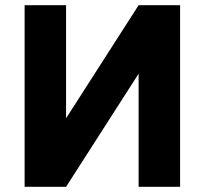

<svg xmlns="http://www.w3.org/2000/svg" viewBox="-20 -722 790 741"><path d="M515 -436V-1H675V-702H515L236 -267H235V-702H75V-1H235L514 -436Z"/></svg>

Font: Hussar
Style: BoldWeb
Weight: 700
Foundry: Cannot Into Space Fonts
Version: Version 2.00